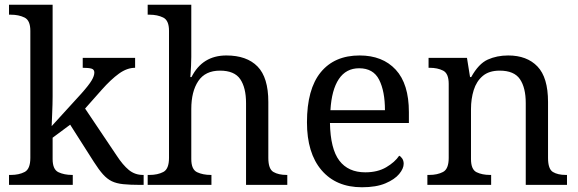

<svg xmlns="http://www.w3.org/2000/svg" viewBox="-20 -780 2440 810"><path d="M18 0V-42H26Q60 -42 84 -54.5Q108 -67 108 -114V-650Q108 -694 83.5 -706Q59 -718 26 -718H18V-760H202V-374Q202 -361 201.5 -340Q201 -319 200 -298Q199 -277 198.5 -262.5Q198 -248 198 -248L323 -385Q355 -421 366.5 -440.5Q378 -460 378 -474Q378 -487 366 -490.5Q354 -494 329 -494V-536H550V-494Q516 -494 482 -469.5Q448 -445 409 -401L339 -322L472 -124Q498 -84 523.5 -63Q549 -42 583 -42H586V0H572Q529 0 500 -3Q471 -6 451.5 -15.5Q432 -25 414.5 -44.5Q397 -64 376 -97L276 -254L202 -199V-109Q202 -65 226.5 -53.5Q251 -42 284 -42H287V0Z M603 0V-42H611Q645 -42 669 -54.5Q693 -67 693 -114V-650Q693 -694 668.5 -706Q644 -718 611 -718H603V-760H787V-540Q787 -522 786 -502.5Q785 -483 784 -469Q783 -455 783 -455H788Q834 -546 935 -546Q1021 -546 1066.5 -499.5Q1112 -453 1112 -350V-114Q1112 -67 1133.5 -54.5Q1155 -42 1189 -42H1192V0H1018V-345Q1018 -410 993.5 -446Q969 -482 908 -482Q846 -482 816.5 -438Q787 -394 787 -320V-109Q787 -65 811.5 -53.5Q836 -42 869 -42H872V0Z M1507 10Q1398 10 1336.5 -62Q1275 -134 1275 -264Q1275 -404 1333 -475Q1391 -546 1497 -546Q1594 -546 1649.5 -486Q1705 -426 1705 -307V-261H1372Q1374 -152 1411.5 -102.5Q1449 -53 1521 -53Q1573 -53 1609.5 -74.5Q1646 -96 1664 -123Q1671 -120 1677 -111Q1683 -102 1683 -89Q1683 -69 1664 -46Q1645 -23 1606 -6.5Q1567 10 1507 10ZM1604 -315Q1604 -395 1579.5 -443.5Q1555 -492 1495 -492Q1440 -492 1409.5 -446.5Q1379 -401 1374 -315Z M1783 0V-42H1791Q1825 -42 1849 -54.5Q1873 -67 1873 -114V-426Q1873 -470 1849.5 -482Q1826 -494 1793 -494H1788V-536H1950L1963 -455H1968Q1999 -511 2037.5 -528.5Q2076 -546 2124 -546Q2203 -546 2247.5 -499.5Q2292 -453 2292 -350V-114Q2292 -67 2312.5 -54.5Q2333 -42 2367 -42H2372V0H2198V-345Q2198 -410 2173.5 -446Q2149 -482 2088 -482Q2043 -482 2016.5 -459.5Q1990 -437 1978.5 -400Q1967 -363 1967 -320V-109Q1967 -65 1990.5 -53.5Q2014 -42 2047 -42H2052V0Z"/></svg>

Font: Noto Serif Ahom
Style: Regular
Weight: 400
Designer: Monotype Design Team
Foundry: Monotype Imaging Inc.
Version: Version 2.007; ttfautohint (v1.8.4.7-5d5b)